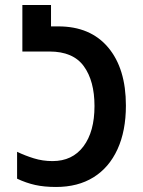

<svg xmlns="http://www.w3.org/2000/svg" viewBox="-20 -734 570 764"><path d="M203 10Q156 10 120 2Q84 -6 48 -23V-130Q79 -115 114.5 -104Q150 -93 189 -93Q268 -93 312 -151.5Q356 -210 356 -312Q356 -412 313.5 -470.5Q271 -529 177 -529H69V-714H183V-629H212Q340 -629 410.5 -545Q481 -461 481 -314Q481 -213 447.5 -140Q414 -67 352 -28.5Q290 10 203 10Z"/></svg>

Font: Noto Sans Georgian Condensed SemiBold
Style: Regular
Weight: 600
Width: 3
Designer: Monotype Design Team, Akaki Razmadze
Foundry: Google LLC
Version: Version 2.005; ttfautohint (v1.8.4.7-5d5b)